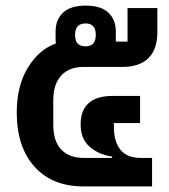

<svg xmlns="http://www.w3.org/2000/svg" viewBox="-20 -668 607 688"><path d="M279.8 -428.2Q228 -428.2 199.5 -397.5Q170.9 -366.7 170.9 -308.1V-221.2Q170.9 -162.1 199.5 -132.1Q228 -102.1 279.8 -102.1H381.8V-106.9Q332.5 -114.3 300.8 -142.6Q269 -170.9 269 -220.2V-223.1Q269 -272.9 297.9 -298.6Q326.7 -324.2 381.8 -324.2H481.9V-227.1H388.2V-210.9Q388.2 -160.6 411.6 -131.3Q435.1 -102.1 485.8 -102.1H524.9V0H279.8Q167 0 103.5 -70.8Q40 -141.6 40 -265.1Q40 -360.4 79.8 -425.5Q119.6 -490.7 180.2 -512.2Q179.2 -518.1 179.2 -529.8V-555.2Q179.2 -597.7 206.1 -622.8Q232.9 -647.9 287.1 -647.9Q341.3 -647.9 368.2 -622.8Q395 -597.7 395 -555.2V-529.8V-519H437V-639.2H543.9V-554.2Q543.9 -490.7 511.7 -459.5Q479.5 -428.2 418.9 -428.2ZM287.1 -584Q249 -584 249 -543Q249 -522 258.1 -512Q267.1 -502 287.1 -502Q323.2 -502 323.2 -543Q323.2 -584 287.1 -584Z"/></svg>

Font: Anuphan SemiBold
Style: Bold
Weight: 600
Designer: Mike Abbink, Paul van der Laan, Pieter van Rosmalen, Mint Tantisuwanna
Foundry: Bold Monday; Cadson Demak
Version: Version 3.002;hotconv 1.0.109;makeotfexe 2.5.65596